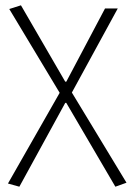

<svg xmlns="http://www.w3.org/2000/svg" viewBox="-20 -512 497 724"><path d="M53 192 10 180 205 -162 15 -478 59 -492 226 -204H230L376 -480H424L251 -163L457 177L415 192L230 -124H226Z"/></svg>

Font: Source Sans 3 Light
Style: Regular
Weight: 300
Designer: Paul D. Hunt
Foundry: Adobe
Version: Version 3.052;hotconv 1.1.0;makeotfexe 2.6.0